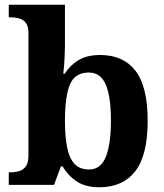

<svg xmlns="http://www.w3.org/2000/svg" viewBox="-20 -780 690 810"><path d="M399 10Q341 10 304 -14.5Q267 -39 244 -78H237L208 0H17V-53H24Q43 -53 60.5 -58Q78 -63 89 -78Q100 -93 100 -124V-640Q100 -669 89.5 -683Q79 -697 61.5 -702Q44 -707 22 -707H17V-760H254V-590Q254 -572 253 -549Q252 -526 250.5 -504.5Q249 -483 247 -469H253Q274 -503 310 -525.5Q346 -548 403 -548Q500 -548 551.5 -481.5Q603 -415 603 -270Q603 -125 550.5 -57.5Q498 10 399 10ZM356 -65Q405 -65 426.5 -118.5Q448 -172 448 -271Q448 -373 426 -423.5Q404 -474 355 -474Q296 -474 275 -423.5Q254 -373 254 -270Q254 -205 263 -159Q272 -113 294 -89Q316 -65 356 -65Z"/></svg>

Font: Noto Rashi Hebrew
Style: Bold
Weight: 700
Version: Version 1.006